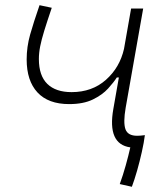

<svg xmlns="http://www.w3.org/2000/svg" viewBox="-20 -550 626 728"><path d="M480 158.2 434.1 147.9Q446.3 114.7 456.8 76.9Q467.3 39.1 474.1 8.8Q386.2 -3.4 409.7 -136.7L430.7 -256.3H422.9Q411.6 -238.3 389.9 -214.4Q368.2 -190.4 332.3 -172.9Q296.4 -155.3 242.2 -155.3Q163.1 -155.3 122.1 -199.5Q81.1 -243.7 81.1 -324.7Q81.1 -372.1 94.2 -418.7Q107.4 -465.3 129.9 -530.3L176.3 -520.5Q158.7 -468.8 147.9 -433.8Q137.2 -398.9 132.3 -374Q127.4 -349.1 127.4 -326.2Q127.4 -263.2 159.4 -231.9Q191.4 -200.7 251.5 -200.7Q329.1 -200.7 381.6 -247.3Q434.1 -293.9 450.2 -364.7L477.1 -517.6H522.9L456.5 -141.6Q446.8 -85.4 455.6 -60.3Q464.4 -35.2 500 -35.2Q512.2 -35.2 529.3 -37.6Q525.9 -9.8 517.8 26.1Q509.8 62 499.8 97.2Q489.7 132.3 480 158.2Z"/></svg>

Font: Cascadia Mono NF ExtraLight
Style: Italic
Weight: 200
Italic angle: -10°
Monospace: yes
Designer: Aaron Bell
Foundry: Saja Typeworks
Version: Version 2404.023; ttfautohint (v1.8.4)